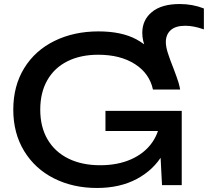

<svg xmlns="http://www.w3.org/2000/svg" viewBox="-20 -920 1033 954"><path d="M46 -375Q46 -493 100 -581Q154 -669 250.5 -716.5Q347 -764 469 -764Q584 -764 657.5 -724.5Q731 -685 782 -605L749 -603Q720 -645 703.5 -681.5Q687 -718 687 -757Q687 -821 735 -860.5Q783 -900 873 -900Q937 -900 993 -878V-774Q942 -792 901 -792Q852 -792 828 -770Q804 -748 804 -711Q804 -688 814 -656.5Q824 -625 844 -575Q857 -541 867 -510Q874 -484 875 -475H740Q723 -555 650.5 -601.5Q578 -648 468 -648Q380 -648 315 -615.5Q250 -583 215 -521.5Q180 -460 180 -375Q180 -289 216.5 -227Q253 -165 320 -132Q387 -99 478 -99Q565 -99 631.5 -128.5Q698 -158 736 -212Q774 -266 777 -337L836 -326Q834 -231 789 -153.5Q744 -76 660 -31Q576 14 462 14Q343 14 248.5 -33.5Q154 -81 100 -169.5Q46 -258 46 -375ZM504 -369H883V0H785L769 -311L800 -269H504Z"/></svg>

Font: Unbounded Variable
Style: Regular
Weight: 400
Designer: Luke Prowse, Jean-Baptiste Morizot, Fátima Lázaro, Florian Runge
Foundry: NaN
Version: Version 1.600;FEAKit 1.0